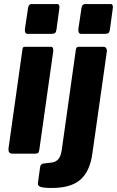

<svg xmlns="http://www.w3.org/2000/svg" viewBox="-20 -762 580 952"><path d="M175 -20Q173 -6 168 -3Q163 0 149 0H43Q30 0 25.5 -7Q21 -14 22 -25L91 -515Q92 -525 95 -527.5Q98 -530 106 -530H233Q240 -530 242.5 -523Q245 -516 244 -508ZM260 -615Q258 -602 252.5 -598Q247 -594 233 -594H118Q108 -594 105 -602Q102 -610 104 -621L119 -722Q122 -742 137 -742H264Q271 -742 273.5 -735Q276 -728 274 -719ZM438 -1Q426 87 379 128.5Q332 170 238 170Q193 170 179.5 164Q166 158 168 145L179 66Q180 60 183 55.5Q186 51 194 49L236 44Q255 42 268 28.5Q281 15 286 -17L356 -515Q358 -525 361 -527.5Q364 -530 372 -530H494Q502 -530 506.5 -523Q511 -516 510 -508L438 -1ZM525 -615Q523 -602 517.5 -598Q512 -594 498 -594H383Q373 -594 370 -602Q367 -610 369 -621L384 -722Q387 -742 402 -742H529Q536 -742 538.5 -735Q541 -728 539 -719Z"/></svg>

Font: Libre Franklin
Style: Bold Italic
Weight: 700
Italic angle: -8°
Designer: Pablo Impallari, Rodrigo Fuenzalida, Nhung Nguyen
Foundry: Impallari Type
Version: Version 3.000